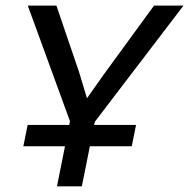

<svg xmlns="http://www.w3.org/2000/svg" viewBox="-20 -658 668 678"><path d="M77.6 -216.8H224.6L227.1 -230L78.1 -638.2H179.2L258.8 -404.8L287.1 -311L347.2 -396L523.9 -638.2H627.9L314.9 -228L312.5 -216.8H460.4L445.3 -141.6H297.4L269 0H181.2L209.5 -141.6H62.5Z"/></svg>

Font: Code New Roman
Style: Italic
Weight: 400
Italic angle: -11°
Monospace: yes
Designer: Sam Radian
Foundry: Code New Roman
Version: Version 1.508 October 19, 2014